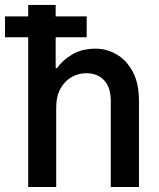

<svg xmlns="http://www.w3.org/2000/svg" viewBox="-37 -747 635 767"><path d="M187.5 -315.7V0H75.6V-598H-17V-681.5H75.6V-727.3H185.4V-681.5H309.3V-598H185.4V-475.1H191.1Q212.4 -506 251.1 -529.3Q289.8 -552.6 345.5 -552.6Q388.5 -552.6 428.1 -530Q467.7 -507.5 492.9 -461.3Q518.1 -415.1 518.1 -344.5V0H405.5V-345.2Q405.5 -396.7 379.6 -425.6Q353.7 -454.5 307.5 -454.5Q276.6 -454.5 249.1 -439.1Q221.6 -423.7 204.5 -392.9Q187.5 -362.2 187.5 -315.7Z"/></svg>

Font: Interface Medium
Style: Regular
Weight: 500
Designer: Rasmus Andersson
Foundry: rsms
Version: Version 1.8